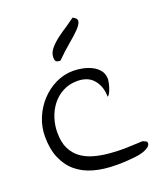

<svg xmlns="http://www.w3.org/2000/svg" viewBox="-124 -739 698 822"><g transform="rotate(-20 224.5 -327.5)"><path d="M18.6 -217.8Q18.6 -260.7 35.2 -301.3Q51.8 -341.8 80.6 -373Q109.4 -404.3 147.5 -422.9Q185.5 -441.4 228.5 -441.4Q248 -441.4 270 -437Q292 -432.6 311.5 -422.9Q331.1 -413.1 343.8 -397Q356.4 -380.9 356.4 -356.4Q356.4 -352.5 354 -340.8Q351.6 -329.1 347.7 -317.4Q343.8 -305.7 338.4 -296.4Q333 -287.1 329.1 -287.1Q329.1 -333 303.7 -363.8Q278.3 -394.5 229.5 -394.5Q192.4 -394.5 163.1 -378.9Q133.8 -363.3 114.3 -337.9Q94.7 -312.5 84.5 -280.8Q74.2 -249 74.2 -215.8Q74.2 -170.9 88.9 -141.6Q103.5 -112.3 128.9 -94.2Q154.3 -76.2 187.5 -67.4Q220.7 -58.6 257.8 -55.7Q294.9 -52.7 332 -53.7Q369.1 -54.7 403.3 -56.6Q406.2 -56.6 413.1 -52.7Q419.9 -48.8 422.9 -47.9V-44.9Q422.9 -43 423.3 -43Q423.8 -43 423.8 -42Q423.8 -31.2 413.1 -23.4Q402.3 -15.6 386.7 -10.7Q371.1 -5.9 352.5 -3.9Q334 -2 315.9 -0.5Q297.9 1 284.2 1Q270.5 1 264.6 1Q208 1 162.6 -11.7Q117.2 -24.4 85.4 -51.3Q53.7 -78.1 36.1 -119.6Q18.6 -161.1 18.6 -217.8ZM168 -524.4Q168 -544.9 183.6 -563.5Q199.2 -582 221.2 -598.6Q243.2 -615.2 266.6 -629.9Q288.1 -644.5 303.7 -656.2Q324.2 -646.5 321.8 -632.8Q319.3 -619.1 301.3 -600.6Q283.2 -582 253.9 -557.6Q224.6 -533.2 192.4 -501Q177.7 -501 172.9 -505.9Q168 -510.7 168 -524.4Z"/></g></svg>

Font: Indie Flower
Style: Regular
Weight: 400
Designer: Kimberly Geswein
Foundry: Kimberly Geswein
Version: Version 1.001 2010